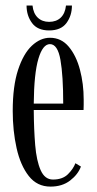

<svg xmlns="http://www.w3.org/2000/svg" viewBox="-20 -664 350 694"><path d="M162.5 10.5Q114 10.5 84 -27.8Q54 -66 40 -128.5Q26 -191 26 -263Q26 -352.5 45.2 -411.2Q64.5 -470 95.2 -498.8Q126 -527.5 160.5 -527.5Q201.5 -527.5 228.5 -495.2Q255.5 -463 269 -412Q282.5 -361 282.5 -304Q282.5 -294.5 282.5 -285Q282.5 -275.5 282 -266.5H102Q102.5 -196.5 107.2 -139.5Q112 -82.5 127 -48.8Q142 -15 171.5 -15Q206 -15 225.5 -34.2Q245 -53.5 252.5 -74L272.5 -62Q262 -33.5 233.5 -11.5Q205 10.5 162.5 10.5ZM160.5 -504.5Q134.5 -504.5 118.8 -451.5Q103 -398.5 102 -289.5H208.5Q208.5 -390.5 198.5 -447.5Q188.5 -504.5 160.5 -504.5ZM157.5 -554Q115.5 -554 95.8 -580.8Q76 -607.5 76 -644H97.5Q100.5 -615.5 116.5 -600.2Q132.5 -585 157.5 -585Q183.5 -585 199.5 -600.2Q215.5 -615.5 218.5 -644H240Q240 -607.5 220.2 -580.8Q200.5 -554 157.5 -554Z"/></svg>

Font: Imbue 50pt
Style: Regular
Weight: 400
Designer: Tyler Finck
Foundry: Etcetera Type Company
Version: Version 1.102; ttfautohint (v1.8.3)